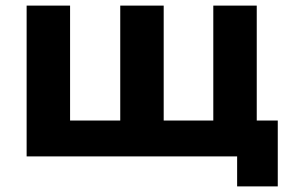

<svg xmlns="http://www.w3.org/2000/svg" viewBox="-20 -558 1011 685"><path d="M409 -128V-538H564V-128H741V-538H896V0H75V-538H230V-128ZM826 107V0H737V-128H971V107Z"/></svg>

Font: Montserrat Z
Style: Bold
Weight: 700
Designer: Julieta Ulanovsky
Foundry: Julieta Ulanovsky
Version: Version 8.000